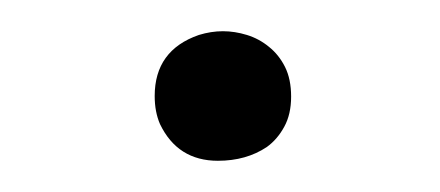

<svg xmlns="http://www.w3.org/2000/svg" viewBox="-20 -789 282 123"><path d="M150.9 -694.8Q137.7 -686 119.6 -686Q93.8 -686 82.5 -709.5Q79.1 -717.3 79.1 -727.5Q79.1 -756.8 107.4 -766.6Q115.2 -769 122.8 -769Q130.4 -769 138.2 -766.6Q146 -764.2 152.3 -759Q158.7 -753.9 162.6 -746.1Q166.5 -738.3 166.5 -727.1Q166.5 -715.8 162.1 -707.8Q157.7 -699.7 150.9 -694.8Z"/></svg>

Font: Pompiere 
Style: Regular
Weight: 400
Designer: Karolina Lach
Foundry: Sorkin Type Co.
Version: Version 1.002